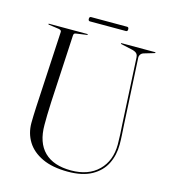

<svg xmlns="http://www.w3.org/2000/svg" viewBox="-118 -884 881 993"><g transform="rotate(15 323.0 -388.0)"><path d="M546 -293 527.5 -649Q527 -660.5 521 -668.2Q515 -676 497.5 -681L434.5 -695Q431 -696 431 -697.5Q431 -700 434.5 -700H613Q616 -700 616 -697.5Q616 -695.5 610 -694L559.5 -679Q547.5 -676 541.5 -667.2Q535.5 -658.5 536.5 -648L555 -298Q556.5 -271 558.2 -244.5Q560 -218 560 -190.5Q560 -134 536.8 -87.5Q513.5 -41 464 -13.5Q414.5 14 336.5 14Q254 14 199.2 -11.8Q144.5 -37.5 117.2 -81.5Q90 -125.5 90 -181Q90 -196 90.8 -219.5Q91.5 -243 92.8 -267Q94 -291 95 -307.5L115 -675Q115.5 -685 99.5 -687.5L46.5 -695Q42.5 -696 42.5 -697.5Q42.5 -700 46 -700H250Q253.5 -700 253.5 -697.5Q253.5 -696 249.5 -695L196.5 -687.5Q187.5 -686.5 184.2 -683.8Q181 -681 180.5 -672.5L161 -311Q159 -273 158.5 -241.5Q158 -210 158 -188.5Q158 -94 207.5 -45.2Q257 3.5 351 3.5Q443.5 3.5 497 -49Q550.5 -101.5 550.5 -189Q550.5 -217 549 -244.2Q547.5 -271.5 546 -293ZM237.5 -778Q237.5 -789.5 246.5 -789.5H439.5Q448.5 -789.5 448.5 -778Q448.5 -766.5 439.5 -766.5H246.5Q237.5 -766.5 237.5 -778Z"/></g></svg>

Font: Fraunces 144pt Light
Style: Regular
Weight: 300
Version: Version 1.000;[b76b70a41]